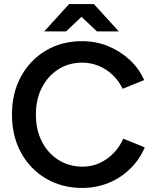

<svg xmlns="http://www.w3.org/2000/svg" viewBox="-20 -915 763 947"><path d="M386 12Q285 12 206.5 -34.5Q128 -81 83.5 -162.5Q39 -244 39 -350Q39 -456 83.5 -537.5Q128 -619 206 -665.5Q284 -712 385 -712Q453 -712 513 -687.5Q573 -663 619.5 -620Q666 -577 691 -520L585 -477Q567 -515 536.5 -544.5Q506 -574 467 -590Q428 -606 385 -606Q319 -606 267.5 -573Q216 -540 186.5 -482.5Q157 -425 157 -350Q157 -275 186.5 -217Q216 -159 268.5 -126Q321 -93 388 -93Q432 -93 470.5 -110.5Q509 -128 539.5 -159Q570 -190 588 -231L694 -188Q669 -129 623 -83.5Q577 -38 516 -13Q455 12 386 12ZM458 -760 322 -889V-895H443L566 -760ZM198 -760 321 -895H442V-889L306 -760Z"/></svg>

Font: Figtree Light SemiBold
Style: Regular
Weight: 600
Version: Version 2.002